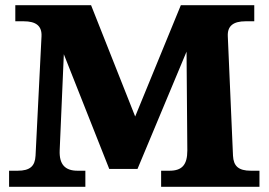

<svg xmlns="http://www.w3.org/2000/svg" viewBox="-20 -720 1035 740"><path d="M401 -69H510L699 -521L702 -140C702 -84 681 -62 633 -62H601V0H980V-62H947C899 -62 880 -80 878 -120L858 -580C856 -620 879 -638 927 -638H960V-700H677L501 -271L331 -700H39V-638H71C119 -638 142 -620 140 -580L117 -120C115 -80 96 -62 48 -62H15V0H309V-62H279C231 -62 208 -86 210 -140L226 -511Z"/></svg>

Font: LT Superior Serif ExtraBold
Style: Regular
Weight: 800
Designer: Daniel Lyons
Foundry: LyonsType
Version: Version 2.120;FEAKit 1.0